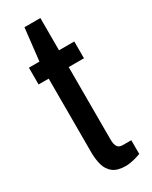

<svg xmlns="http://www.w3.org/2000/svg" viewBox="-183 -719 612 773"><g transform="rotate(-30 123.0 -332.0)"><path d="M156 12Q119 12 98.5 -3.5Q78 -19 70.5 -46Q63 -73 63 -105V-448H16V-526H65L82 -676H156V-526H227V-448H156V-112Q156 -89 163 -78Q170 -67 188 -67H227V-3Q216 1 203.5 4.5Q191 8 179 10Q167 12 156 12Z"/></g></svg>

Font: Archivo Condensed Medium
Style: Regular
Weight: 500
Width: 3
Designer: Hector Gatti
Foundry: Omnibus-Type
Version: Version 2.001